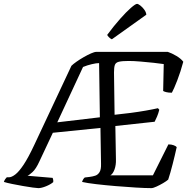

<svg xmlns="http://www.w3.org/2000/svg" viewBox="-53 -972 970 992"><path d="M145 0Q138 0 116 -3Q94 -6 65.5 -11Q37 -16 10 -21.5Q-17 -27 -33 -32Q-30 -41 -26 -46.5Q-22 -52 -18 -56H-7Q7 -56 26 -70.5Q45 -85 69 -121Q93 -157 124 -223L316 -632Q325 -641 342 -653Q359 -665 379 -676.5Q399 -688 417 -696Q435 -704 445 -704H814Q835 -697 858.5 -683Q882 -669 894 -653Q880 -601 863 -557Q846 -513 835 -493Q817 -493 805.5 -496Q794 -499 790 -502L793 -641Q774 -644 741 -647.5Q708 -651 673 -654Q638 -657 612 -657Q578 -657 561.5 -653Q545 -649 540.5 -636.5Q536 -624 536 -598L539 -379Q579 -383 621 -388.5Q663 -394 700 -400.5Q737 -407 763 -413L770 -405Q765 -385 758.5 -370Q752 -355 746 -343L543 -321L546 -149Q547 -119 538.5 -96Q530 -73 517 -66H737L817 -226Q833 -226 844.5 -221.5Q856 -217 860 -212Q851 -171 839 -124Q827 -77 816 -44Q807 -36 790 -26Q773 -16 755.5 -8Q738 0 729 0Q698 0 648.5 -3Q599 -6 545 -10.5Q491 -15 444 -20.5Q397 -26 371 -32Q376 -48 385 -55L410 -58Q426 -60 439.5 -64.5Q453 -69 461.5 -83Q470 -97 469 -126L466 -311L220 -286L151 -139Q133 -99 114.5 -82.5Q96 -66 89 -64L219 -53Q220 -50 221.5 -44.5Q223 -39 222 -31Q208 -19 184.5 -9.5Q161 0 145 0ZM243 -340Q291 -346 345 -352Q399 -358 463 -366L459 -646Q445 -646 421.5 -640.5Q398 -635 376 -626ZM525 -769Q519 -771 510.5 -779Q502 -787 501 -792Q536 -839 568 -875Q600 -911 623.5 -931.5Q647 -952 655 -952Q661 -952 672 -943.5Q683 -935 692.5 -922Q702 -909 703 -896Z"/></svg>

Font: Texturina 72pt 72pt Regular
Style: Italic
Weight: 400
Italic angle: -11°
Designer: Guillermo Torres Carreño
Foundry: Omnibus-Type
Version: Version 1.002; ttfautohint (v1.8.3)